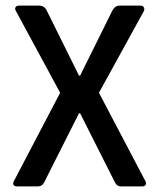

<svg xmlns="http://www.w3.org/2000/svg" viewBox="-20 -663 566 683"><path d="M114 0H40Q32 0 28.5 -5Q25 -10 29 -18L194 -333L36 -625Q32 -632 35.5 -637.5Q39 -643 47 -643H118Q138 -643 146 -626L261 -394H265L380 -626Q389 -643 406 -643H480Q488 -643 491.5 -637Q495 -631 492 -624L332 -333L497 -19Q501 -11 498 -5.5Q495 0 486 0H411Q395 0 388 -16L265 -260H261L138 -16Q131 0 114 0Z"/></svg>

Font: Rajdhani Semibold
Style: Regular
Weight: 600
Designer: Satya Rajpurohit, Jyotish Sonowal
Foundry: Indian Type Foundry
Version: Version 1.200;PS 1.0;hotconv 1.0.78;makeotf.lib2.5.61930; tt